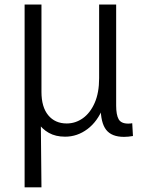

<svg xmlns="http://www.w3.org/2000/svg" viewBox="-20 -589 643 841"><path d="M87.8 231.6V-569H161.6V-186.3Q161.6 -120.2 191.3 -84.2Q221.1 -48.2 272.3 -48.2Q310.8 -48.2 343.2 -71.3Q375.5 -94.5 394.9 -138.8Q414.2 -183.1 414.2 -246.6V-569H488.8V-126.5Q488.8 -86.3 499.6 -66.9Q510.4 -47.6 541.7 -47.6Q546.4 -47.6 550.4 -48Q554.4 -48.3 559.2 -49.3L562.4 6.8Q551.5 8.7 541.8 9.6Q532.2 10.5 523.2 10.5Q469.2 10.5 445.1 -20.3Q420.9 -51.2 420.9 -119.8H432.5Q407.4 -56.7 362.9 -23.5Q318.5 9.7 265.3 9.7Q223.7 9.7 194 -7Q164.2 -23.6 144.1 -54H158.8L161.6 231.6Z"/></svg>

Font: Yaldevi ExtraLight
Style: Regular
Weight: 200
Designer: Sol Matas, Rajitha Manaperi, Kosala Senevirathne
Foundry: Mooniak
Version: Version 1.100